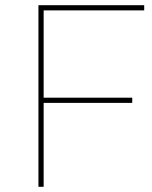

<svg xmlns="http://www.w3.org/2000/svg" viewBox="-20 -719 585 739"><path d="M128 -699V0H148V-323H489V-343H148V-679H535V-699Z"/></svg>

Font: Montserrat Thin
Style: Regular
Weight: 250
Designer: Julieta Ulanovsky
Foundry: Julieta Ulanovsky
Version: Version 4.000